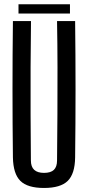

<svg xmlns="http://www.w3.org/2000/svg" viewBox="-20 -902 426 929"><path d="M193 7.5Q113 7.5 78.5 -26.8Q44 -61 42.5 -140Q40.5 -304.5 40.5 -470Q40.5 -635.5 42.5 -800H130Q128.5 -690.5 128 -576.5Q127.5 -462.5 128 -348.8Q128.5 -235 129.5 -125.5Q129.5 -95 145.5 -80.2Q161.5 -65.5 193 -65.5Q225.5 -65.5 240.8 -80.2Q256 -95 256 -125.5Q257 -235 257.8 -348.8Q258.5 -462.5 258.2 -576.5Q258 -690.5 256 -800H343.5Q345.5 -635.5 345.5 -470Q345.5 -304.5 343.5 -140Q342.5 -61 307.8 -26.8Q273 7.5 193 7.5ZM69.5 -881.5H318.5V-836.5H69.5Z"/></svg>

Font: Big Shoulders Display Thin SemiBold
Style: Regular
Weight: 600
Version: Version 2.002